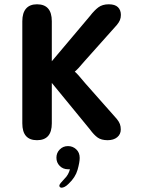

<svg xmlns="http://www.w3.org/2000/svg" viewBox="-20 -644 659 895"><path d="M152.5 9.5Q84 9.5 84 -69V-545Q84 -584 101.5 -604Q119 -624 152.5 -624Q221.5 -624 221.5 -545V-358.5L399.5 -569.5Q419.5 -595.5 438.5 -609.8Q457.5 -624 487 -624Q516 -624 529.8 -610.5Q543.5 -597 543.5 -574.5Q543.5 -561 539 -550.2Q534.5 -539.5 525 -528L375.5 -360.5Q358 -339.5 346 -326.8Q334 -314 328.5 -310Q334 -306 346.2 -292.5Q358.5 -279 378.5 -254.5L524.5 -89.5Q535 -76.5 539 -65.5Q543 -54.5 543 -40.5Q543 -18 526.2 -4.2Q509.5 9.5 481.5 9.5Q452.5 9.5 435.2 -2.8Q418 -15 399 -41L221.5 -257.5V-69Q221.5 9.5 152.5 9.5ZM297 37Q319 37 335.2 52Q351.5 67 351.5 92Q351.5 112.5 341.5 147.8Q331.5 183 299.5 213Q290 222.5 281.5 226.8Q273 231 267 231Q262 231 259.2 227.8Q256.5 224.5 256.5 222Q256.5 217 262.8 209.2Q269 201.5 279.5 190.5Q290 180.5 296.5 168.8Q303 157 306 145Q304 145 301.5 145Q299 145 297 145Q274 145 258.5 129.5Q243 114 243 91Q243 68.5 258.5 52.8Q274 37 297 37Z"/></svg>

Font: Sono ExtraLight Monospace SemiBold
Style: Regular
Weight: 600
Version: Version 2.112